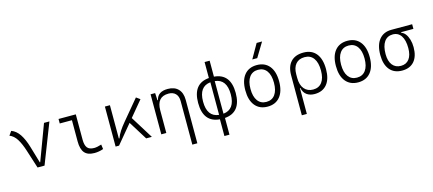

<svg xmlns="http://www.w3.org/2000/svg" viewBox="-67 -1484 5406 2399"><g transform="rotate(-15 2636.5 -285.0)"><path d="M247.1 0 173.3 -231Q142.1 -331.1 103.8 -392.3Q65.4 -453.6 10.3 -474.6L47.4 -527.3Q109.9 -504.4 153.3 -439.5Q196.8 -374.5 228 -268.6L291 -55.2H296.4L469.2 -517.6H539.1L337.4 0Z M981.9 9.8Q895 9.8 855 -37.4Q814.9 -84.5 814.9 -185.5V-459.5H657.2V-517.6H880.4V-190.4Q880.4 -119.1 906.2 -85.7Q932.1 -52.2 994.6 -52.2Q1032.2 -52.2 1089.4 -70.8L1097.7 -10.7Q1041.5 9.8 981.9 9.8Z M1256.8 0V-517.6H1321.8V-86.9H1329.6Q1345.7 -130.9 1374.5 -175.3Q1403.3 -219.7 1447.8 -272.5L1660.6 -527.3L1710 -491.7L1543.9 -292L1725.6 0H1652.3L1502 -241.2L1301.3 0Z M2189 224.6V-338.4Q2189 -400.9 2156.2 -434.6Q2123.5 -468.3 2065.4 -468.3Q1912.6 -468.3 1912.6 -292.5V0H1847.7V-517.6H1906.7L1911.6 -423.8H1918.5Q1940.4 -527.3 2070.8 -527.3Q2158.2 -527.3 2206.1 -477.5Q2253.9 -427.7 2253.9 -336.9V224.6Z M2604 224.6V8.3Q2393.6 -8.8 2393.6 -258.8Q2393.6 -508.8 2604 -525.9V-732.4H2669.4V-525.9Q2879.9 -508.8 2879.9 -258.8Q2879.9 -8.8 2669.4 8.3V224.6ZM2665 -469.7V-47.9Q2815.9 -63.5 2815.9 -258.8Q2815.9 -454.1 2665 -469.7ZM2608.4 -47.9V-469.7Q2457.5 -454.1 2457.5 -258.8Q2457.5 -63.5 2608.4 -47.9Z M3222.7 9.8Q3119.1 9.8 3061.5 -60.5Q3003.9 -130.9 3003.9 -258.8Q3003.9 -387.2 3061.5 -457.3Q3119.1 -527.3 3222.7 -527.3Q3326.2 -527.3 3383.8 -457.3Q3441.4 -387.2 3441.4 -258.8Q3441.4 -130.9 3383.8 -60.5Q3326.2 9.8 3222.7 9.8ZM3222.7 -51.3Q3295.4 -51.3 3335 -105.5Q3374.5 -159.7 3374.5 -258.8Q3374.5 -357.9 3335 -412.1Q3295.4 -466.3 3222.7 -466.3Q3150.4 -466.3 3110.6 -412.1Q3070.8 -357.9 3070.8 -258.8Q3070.8 -159.7 3110.6 -105.5Q3150.4 -51.3 3222.7 -51.3ZM3188 -609.4 3293.9 -794.9H3364.3L3252 -609.4Z M3830.6 9.8Q3769.5 9.8 3728.8 -20Q3688 -49.8 3676.3 -109.9H3670.4V224.6H3605.5V-292Q3605.5 -405.8 3662.6 -466.6Q3719.7 -527.3 3826.2 -527.3Q3932.6 -527.3 3989.7 -456.5Q4046.9 -385.7 4046.9 -253.9Q4046.9 -127.4 3990.5 -58.8Q3934.1 9.8 3830.6 9.8ZM3670.4 -240.7Q3670.4 -149.4 3712.6 -99.4Q3754.9 -49.3 3827.1 -49.3Q3901.4 -49.3 3941.4 -102.3Q3981.4 -155.3 3981.4 -253.9Q3981.4 -357.4 3941.2 -412.8Q3900.9 -468.3 3826.2 -468.3Q3751.5 -468.3 3710.9 -421.4Q3670.4 -374.5 3670.4 -287.6Z M4394.5 9.8Q4291 9.8 4233.4 -60.5Q4175.8 -130.9 4175.8 -258.8Q4175.8 -387.2 4233.4 -457.3Q4291 -527.3 4394.5 -527.3Q4498 -527.3 4555.7 -457.3Q4613.3 -387.2 4613.3 -258.8Q4613.3 -130.9 4555.7 -60.5Q4498 9.8 4394.5 9.8ZM4394.5 -51.3Q4467.3 -51.3 4506.8 -105.5Q4546.4 -159.7 4546.4 -258.8Q4546.4 -357.9 4506.8 -412.1Q4467.3 -466.3 4394.5 -466.3Q4322.3 -466.3 4282.5 -412.1Q4242.7 -357.9 4242.7 -258.8Q4242.7 -159.7 4282.5 -105.5Q4322.3 -51.3 4394.5 -51.3Z M4963.4 9.8Q4859.9 9.8 4803.5 -57.9Q4747.1 -125.5 4747.1 -249Q4747.1 -377.4 4803.7 -447.5Q4860.4 -517.6 4963.4 -517.6H5231.4V-457.5H5072.8V-448.7Q5102.1 -440.4 5125 -410.4Q5147.9 -380.4 5161.4 -335.2Q5174.8 -290 5174.8 -235.8Q5174.8 -118.2 5119.6 -54.2Q5064.5 9.8 4963.4 9.8ZM4963.4 -51.3Q5032.2 -51.3 5070.1 -101.3Q5107.9 -151.4 5107.9 -242.7Q5107.9 -345.7 5070.3 -401.6Q5032.7 -457.5 4963.4 -457.5Q4891.6 -457.5 4852.8 -401.6Q4814 -345.7 4814 -242.7Q4814 -151.4 4853.3 -101.3Q4892.6 -51.3 4963.4 -51.3Z"/></g></svg>

Font: Cascadia Code NF Light
Style: Regular
Weight: 300
Monospace: yes
Designer: Aaron Bell
Foundry: Saja Typeworks
Version: Version 2404.023; ttfautohint (v1.8.4)